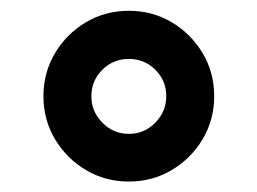

<svg xmlns="http://www.w3.org/2000/svg" viewBox="-20 -420 480 358"><path d="M61 -240.7Q61 -284.7 82.5 -320.8Q104 -356.9 140.1 -378.4Q176.3 -399.9 220.2 -399.9Q264.2 -399.9 300.3 -378.4Q336.4 -356.9 357.9 -320.8Q379.4 -284.7 379.4 -240.7Q379.4 -196.8 357.9 -160.6Q336.4 -124.5 300.3 -103Q264.2 -81.5 220.2 -81.5Q176.3 -81.5 140.1 -103Q104 -124.5 82.5 -160.6Q61 -196.8 61 -240.7ZM150.4 -240.7Q150.4 -211.9 170.9 -191.2Q191.4 -170.4 220.2 -170.4Q249 -170.4 269.5 -191.2Q290 -211.9 290 -240.7Q290 -269.5 269.8 -289.8Q249.5 -310.1 220.2 -310.1Q190.9 -310.1 170.7 -289.8Q150.4 -269.5 150.4 -240.7Z"/></svg>

Font: Vazir Medium FD-UI
Style: Medium-FD-UI
Weight: 500
Designer: Saber Rastikerdar
Foundry: Saber Rastikerdar
Version: Version 30.1.0